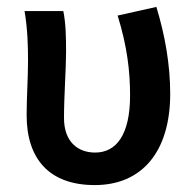

<svg xmlns="http://www.w3.org/2000/svg" viewBox="-20 -523 561 555"><path d="M61 -348C61 -296 57 -243 57 -190C57 -64 122 12 254 12C390 12 472 -84 472 -252C472 -336 457 -421 432 -503L320 -478C348 -388 356 -316 356 -247C356 -133 316 -82 255 -82C206 -82 165 -112 165 -182C165 -245 171 -325 171 -373C171 -418 170 -457 163 -491H51C60 -438 61 -387 61 -348Z"/></svg>

Font: DAIFUKU Sans Semibold
Style: Regular
Weight: 600
Designer: Original font ‘Source Sans 3’ : Paul D. Hunt
Foundry: Daifuku
Version: Version 1.000